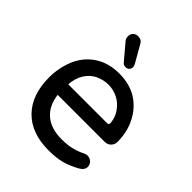

<svg xmlns="http://www.w3.org/2000/svg" viewBox="-201 -825 955 955"><g transform="rotate(45 276.5 -347.5)"><path d="M255.9 -563.5 188.5 -643.6Q178.7 -653.3 178.7 -668.9Q178.7 -686.5 189 -696.3Q199.2 -706.1 215.8 -706.1Q239.3 -706.1 249 -686.5L298.8 -599.6Q305.7 -587.9 305.7 -580.1Q305.7 -568.4 298.3 -560.5Q291 -552.7 278.3 -552.7Q264.6 -552.7 255.9 -563.5ZM45.9 -249Q45.9 -315.4 71.3 -377Q97.7 -438.5 151.4 -473.6Q205.1 -508.8 280.3 -508.8Q352.5 -508.8 406.2 -475.6Q457 -442.4 485.4 -386.2Q513.7 -330.1 513.7 -261.7Q513.7 -243.2 501 -230Q488.3 -216.8 467.8 -216.8H137.7Q146.5 -147.5 189.9 -110.8Q233.4 -74.2 307.6 -74.2Q346.7 -74.2 377.4 -81.5Q408.2 -88.9 439.5 -104.5Q446.3 -108.4 457 -108.4Q472.7 -108.4 484.9 -97.2Q497.1 -85.9 497.1 -69.3Q497.1 -46.9 470.7 -32.2Q429.7 -9.8 392.6 0.5Q355.5 10.7 299.8 10.7Q179.7 10.7 112.8 -57.6Q45.9 -126 45.9 -249ZM422.9 -303.7Q418.9 -342.8 399.4 -369.1Q377.9 -400.4 346.2 -416Q314.5 -431.6 280.3 -431.6Q249 -431.6 214.8 -417Q180.7 -400.4 160.6 -367.7Q140.6 -335 137.7 -291H411.1Q423.8 -291 422.9 -303.7Z"/></g></svg>

Font: FakePearl
Style: Regular
Weight: 400
Version: Version 1.2